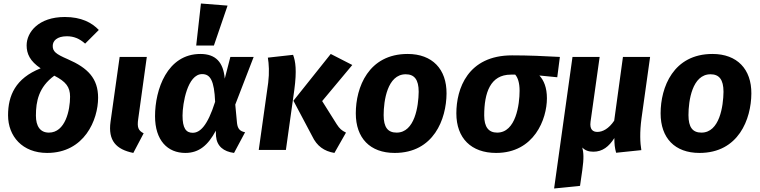

<svg xmlns="http://www.w3.org/2000/svg" viewBox="-20 -856 4337 1096"><path d="M350 -759C200 -759 132 -672 132 -597C132 -549 151 -507 212 -466C68 -409 26 -310 26 -198C26 -78 108 17 249 17C462 17 540 -172 540 -298C540 -408 482 -468 367 -518C297 -548 281 -563 281 -594C281 -622 304 -649 362 -649C401 -649 433 -636 466 -607L544 -685C504 -727 444 -759 350 -759ZM290 -424C356 -390 380 -360 380 -304C380 -227 353 -99 259 -99C210 -99 185 -135 185 -196C185 -278 201 -359 290 -424Z M818 -531H663L611 -161C596 -53 643 -3 741 17L800 -95C769 -111 762 -129 769 -177Z M1127 -836 1100 -596H1201L1279 -824ZM1124 -548C934 -548 865 -344 865 -193C865 -54 937 17 1038 17C1117 17 1168 -28 1212 -110L1213 -79C1218 -21 1256 9 1316 17L1379 -101C1350 -107 1337 -120 1333 -153L1323 -259L1428 -531H1295L1263 -407C1255 -500 1212 -548 1124 -548ZM1134 -433C1180 -433 1203 -397 1208 -275C1164 -136 1121 -98 1080 -98C1042 -98 1022 -124 1022 -196C1022 -265 1050 -433 1134 -433Z M1889 17 1955 -99C1929 -112 1919 -121 1902 -147L1819 -279L1991 -485L1868 -548L1655 -281L1762 -79C1789 -22 1830 7 1889 17ZM1457 0H1612L1660 -343C1675 -454 1667 -506 1653 -543L1509 -527C1515 -492 1518 -441 1511 -384Z M2233 17C2456 17 2528 -176 2529 -322C2530 -461 2448 -548 2307 -548C2083 -548 2011 -357 2011 -209C2011 -68 2092 17 2233 17ZM2244 -99C2194 -99 2170 -129 2170 -199C2170 -280 2191 -432 2296 -432C2345 -432 2370 -402 2370 -332C2369 -251 2348 -99 2244 -99Z M2812 17C3030 17 3102 -177 3102 -295C3102 -355 3085 -397 3059 -425L3161 -415L3176 -531C3086 -536 2997 -540 2903 -540C2649 -540 2585 -348 2585 -209C2585 -67 2670 17 2812 17ZM2818 -99C2769 -99 2744 -131 2744 -197C2744 -327 2779 -430 2896 -430H2921C2936 -413 2946 -383 2946 -338C2946 -260 2925 -99 2818 -99Z M3642 -181 3691 -531H3536L3486 -167C3455 -121 3420 -103 3390 -103C3365 -103 3345 -116 3351 -161L3403 -531H3248L3143 220L3291 205L3304 115C3314 45 3311 15 3304 -14C3319 2 3339 10 3367 10C3419 10 3456 -19 3487 -68C3487 -34 3489 -13 3497 16L3641 1C3634 -40 3631 -100 3642 -181Z M3973 17C4196 17 4268 -176 4269 -322C4270 -461 4188 -548 4047 -548C3823 -548 3751 -357 3751 -209C3751 -68 3832 17 3973 17ZM3984 -99C3934 -99 3910 -129 3910 -199C3910 -280 3931 -432 4036 -432C4085 -432 4110 -402 4110 -332C4109 -251 4088 -99 3984 -99Z"/></svg>

Font: Fira Sans
Style: Bold Italic
Weight: 700
Italic angle: -8°
Designer: bBox Type GmbH & Carrois Corporate GbR & Edenspiekermann AG
Foundry: bBox Type GmbH & Carrois Corporate GbR & Edenspiekermann AG
Version: Version 4.301;PS 004.301;hotconv 1.0.88;makeotf.lib2.5.64775